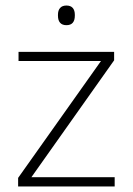

<svg xmlns="http://www.w3.org/2000/svg" viewBox="-20 -674 480 694"><path d="M394.5 -33.5V0H45.5V-31L345 -453.5H47V-486.5H392.5V-456L93.5 -33.5ZM220 -583Q205 -583 197.2 -591.8Q189.5 -600.5 189.5 -617.5V-620.5Q189.5 -636.5 197.2 -645.2Q205 -654 220 -654Q235.5 -654 243 -645.2Q250.5 -636.5 250.5 -620.5V-617.5Q250.5 -600.5 243 -591.8Q235.5 -583 220 -583Z"/></svg>

Font: Anek Latin ExtraLight
Style: Regular
Weight: 250
Designer: Yesha Goshar
Foundry: Ek Type
Version: Version 1.003